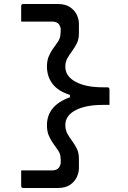

<svg xmlns="http://www.w3.org/2000/svg" viewBox="-20 -780 640 961"><path d="M215 -447Q215 -477 224.5 -499Q234 -521 246.5 -538Q259 -555 269.5 -570.5Q280 -586 282 -603Q283 -612 283.5 -620Q284 -628 284 -636Q280 -656 269.5 -664Q259 -672 238 -672H86V-749Q86 -760 97 -760H268Q308 -760 331.5 -743.5Q355 -727 365 -704.5Q375 -682 375 -663V-614Q375 -584 364.5 -563Q354 -542 341 -524.5Q328 -507 317.5 -489Q307 -471 307 -446Q307 -399 357.5 -371Q408 -343 496 -343H517Q528 -343 528 -332V-255H496Q408 -255 357.5 -228Q307 -201 307 -154Q307 -129 317.5 -110.5Q328 -92 341 -74.5Q354 -57 364.5 -36Q375 -15 375 15V64Q375 82 365 105Q355 128 331.5 144.5Q308 161 268 161H97Q86 161 86 150V73H238Q259 73 269.5 64.5Q280 56 284 37Q284 29 284 21.5Q284 14 283 7Q282 -10 271.5 -26Q261 -42 248 -59.5Q235 -77 225 -99.5Q215 -122 215 -153Q215 -252 330 -293V-305Q270 -324 242.5 -361Q215 -398 215 -447Z"/></svg>

Font: Recursive Mn Lnr St
Style: Regular
Weight: 400
Monospace: yes
Version: Version 1.079;hotconv 1.0.112;makeotfexe 2.5.65598; ttfautoh